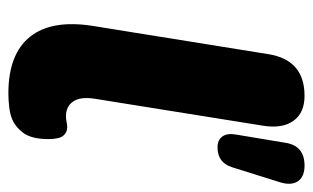

<svg xmlns="http://www.w3.org/2000/svg" viewBox="-168 -586 765 470"><g transform="rotate(90 215.0 -351.5)"><path d="M209 11Q113 11 70.5 -42Q28 -95 44 -196L113 -625Q127 -714 215 -714Q257 -714 276.5 -686.5Q296 -659 288 -611L222 -199Q217 -165 229 -147.5Q241 -130 265 -130Q273 -130 279 -131.5Q285 -133 292 -133Q305 -133 313 -123Q321 -113 321 -87Q321 -45 305 -24.5Q289 -4 269 3Q259 7 242 9Q225 11 209 11ZM341 -501Q323 -501 314.5 -513Q306 -525 310 -547L330 -667Q337 -714 386 -714Q413 -714 424 -698Q435 -682 427 -655L390 -537Q379 -501 341 -501Z"/></g></svg>

Font: Nunito Black
Style: Italic
Weight: 900
Italic angle: -9°
Designer: Vernon Adams
Foundry: Vernon Adams
Version: Version 3.601; ttfautohint (v1.8.2.53-6de2)